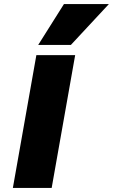

<svg xmlns="http://www.w3.org/2000/svg" viewBox="-20 -920 553 940"><path d="M513 -900 327 -700H167L293 -900ZM158 -650H348L233 0H43Z"/></svg>

Font: Overused Grotesk Black
Style: Italic
Weight: 900
Italic angle: -10°
Version: Version 0.003